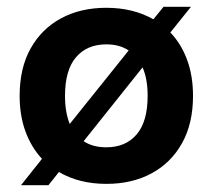

<svg xmlns="http://www.w3.org/2000/svg" viewBox="-20 -533 627 567"><path d="M42 14 104 -64Q73 -97 55.5 -144Q38 -191 38 -250Q38 -332 70.5 -390Q103 -448 160.5 -479Q218 -510 294 -510Q373 -510 433 -476L463 -513H544L483 -437Q515 -404 532.5 -356.5Q550 -309 550 -250Q550 -168 517.5 -110Q485 -52 427.5 -21Q370 10 294 10Q214 10 154 -25L123 14ZM294 -402Q237 -402 204.5 -364Q172 -326 172 -250Q172 -201 186 -167L360 -384Q333 -402 294 -402ZM416 -250Q416 -300 401 -334L227 -116Q254 -98 294 -98Q351 -98 383.5 -136Q416 -174 416 -250Z"/></svg>

Font: Prodigy Sans SemiBold
Style: Regular
Weight: 600
Designer: Wei Huang
Foundry: Wei Huang
Version: Version 1.003; ttfautohint (v1.8.3)